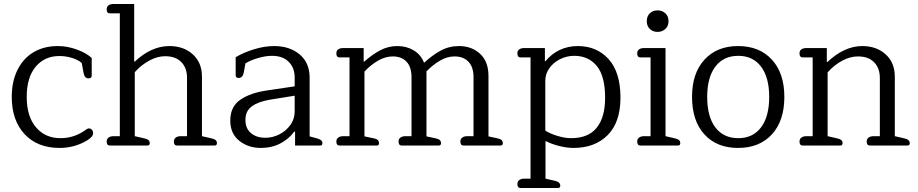

<svg xmlns="http://www.w3.org/2000/svg" viewBox="-20 -730 4606 963"><path d="M39 -244Q39 -322 68 -380Q97 -438 149 -468.5Q201 -499 270 -499Q319 -499 367 -481Q415 -463 440 -439V-350Q440 -344 436 -340.5Q432 -337 424 -337Q414 -337 408 -343.5Q402 -350 399 -365L390 -414Q372 -430 341 -439.5Q310 -449 278 -449Q204 -449 159 -395.5Q114 -342 114 -244Q114 -146 160.5 -91.5Q207 -37 283 -37Q351 -37 406 -76Q408 -77 414 -81.5Q420 -86 426 -86Q435 -86 441 -79Q447 -72 447 -62Q447 -43 414 -24Q352 12 279 12Q168 12 103.5 -57Q39 -126 39 -244Z M515 -20Q515 -33 524.5 -40Q534 -47 550 -47H581V-663H531Q515 -663 515 -683Q515 -697 524.5 -703.5Q534 -710 550 -710H653V-422L656 -421Q739 -499 830 -499Q901 -499 947 -457.5Q993 -416 993 -345V-47L1041 -36Q1055 -33 1061.5 -27.5Q1068 -22 1068 -12Q1068 0 1056 0H868Q852 0 852 -20Q852 -33 861.5 -40Q871 -47 887 -47H918V-340Q918 -389 889.5 -418.5Q861 -448 808 -448Q769 -448 728.5 -426Q688 -404 656 -368V-47L704 -36Q718 -33 724.5 -27.5Q731 -22 731 -12Q731 0 719 0H531Q515 0 515 -20Z M1135 -125Q1135 -195 1185 -229.5Q1235 -264 1317 -276L1458 -297V-341Q1458 -390 1428 -420Q1398 -450 1344 -450Q1313 -450 1274.5 -439Q1236 -428 1211 -412L1203 -368Q1198 -339 1177 -339Q1170 -339 1166 -342.5Q1162 -346 1162 -352V-443Q1202 -467 1254.5 -483Q1307 -499 1355 -499Q1433 -499 1483 -457Q1533 -415 1533 -340V-46L1570 -36Q1584 -32 1590.5 -26.5Q1597 -21 1597 -12Q1597 0 1586 0H1460V-70H1456Q1429 -33 1386 -10.5Q1343 12 1288 12Q1225 12 1180 -24Q1135 -60 1135 -125ZM1458 -170V-250L1334 -230Q1275 -220 1243 -196.5Q1211 -173 1211 -129Q1211 -85 1239 -62Q1267 -39 1311 -39Q1348 -39 1382 -56.5Q1416 -74 1437 -104Q1458 -134 1458 -170Z M1667 -20Q1667 -33 1676.5 -40Q1686 -47 1702 -47H1733V-442H1683Q1667 -442 1667 -462Q1667 -476 1676.5 -482.5Q1686 -489 1702 -489H1804V-421H1807Q1846 -456 1886.5 -477.5Q1927 -499 1973 -499Q2019 -499 2055 -477.5Q2091 -456 2107 -415Q2148 -453 2190 -476Q2232 -499 2282 -499Q2346 -499 2388 -460Q2430 -421 2430 -349V-46L2476 -36Q2502 -31 2502 -12Q2502 0 2490 0H2305Q2289 0 2289 -20Q2289 -33 2298.5 -40Q2308 -47 2324 -47H2355V-343Q2355 -394 2329.5 -420.5Q2304 -447 2260 -447Q2223 -447 2187 -426Q2151 -405 2119 -372V-46L2166 -36Q2192 -31 2192 -12Q2192 0 2180 0H1995Q1979 0 1979 -20Q1979 -33 1988.5 -40Q1998 -47 2014 -47H2044V-343Q2044 -394 2019 -420.5Q1994 -447 1950 -447Q1913 -447 1876.5 -426Q1840 -405 1808 -371V-46L1856 -36Q1881 -31 1881 -12Q1881 0 1870 0H1683Q1667 0 1667 -20Z M2575 193Q2575 180 2584.5 173Q2594 166 2610 166H2641V-442H2591Q2575 -442 2575 -462Q2575 -476 2584.5 -482.5Q2594 -489 2610 -489H2713V-423H2716Q2746 -460 2787.5 -479.5Q2829 -499 2878 -499Q2973 -499 3032.5 -433.5Q3092 -368 3092 -240Q3092 -117 3028 -52.5Q2964 12 2856 12Q2824 12 2785.5 2.5Q2747 -7 2716 -23V166L2764 177Q2790 183 2790 201Q2790 213 2779 213H2591Q2575 213 2575 193ZM3015 -239Q3015 -349 2973 -399.5Q2931 -450 2860 -450Q2822 -450 2788.5 -433Q2755 -416 2735 -387.5Q2715 -359 2715 -325V-75Q2740 -59 2777 -48Q2814 -37 2844 -37Q2931 -37 2973 -89.5Q3015 -142 3015 -239Z M3224 -624Q3224 -649 3239.5 -663.5Q3255 -678 3278 -678Q3301 -678 3317 -663.5Q3333 -649 3333 -624Q3333 -599 3317 -584.5Q3301 -570 3278 -570Q3255 -570 3239.5 -584.5Q3224 -599 3224 -624ZM3176 -20Q3176 -33 3185.5 -40Q3195 -47 3211 -47H3243V-442H3192Q3176 -442 3176 -462Q3176 -476 3185.5 -482.5Q3195 -489 3211 -489H3318V-47L3365 -36Q3379 -33 3385.5 -27.5Q3392 -22 3392 -12Q3392 0 3380 0H3192Q3176 0 3176 -20Z M3451 -244Q3451 -363 3513.5 -431Q3576 -499 3682 -499Q3789 -499 3851.5 -431Q3914 -363 3914 -244Q3914 -124 3851.5 -56Q3789 12 3682 12Q3575 12 3513 -56Q3451 -124 3451 -244ZM3838 -244Q3838 -342 3797 -396Q3756 -450 3683 -450Q3609 -450 3568 -396Q3527 -342 3527 -244Q3527 -145 3568 -91Q3609 -37 3683 -37Q3756 -37 3797 -91Q3838 -145 3838 -244Z M3990 -20Q3990 -33 3999.5 -40Q4009 -47 4025 -47H4056V-442H4006Q3990 -442 3990 -462Q3990 -476 3999.5 -482.5Q4009 -489 4025 -489H4127V-419H4130Q4215 -499 4305 -499Q4376 -499 4422 -457.5Q4468 -416 4468 -345V-47L4516 -36Q4543 -30 4543 -12Q4543 0 4531 0H4343Q4327 0 4327 -20Q4327 -33 4336.5 -40Q4346 -47 4362 -47H4393V-339Q4393 -388 4364.5 -417.5Q4336 -447 4283 -447Q4244 -447 4204 -425.5Q4164 -404 4131 -367V-47L4179 -36Q4193 -33 4199.5 -27.5Q4206 -22 4206 -12Q4206 0 4194 0H4006Q3990 0 3990 -20Z"/></svg>

Font: Maitree
Style: Regular
Weight: 400
Designer: CadsonDemak Team
Foundry: CadsonDemak
Version: Version 1.000